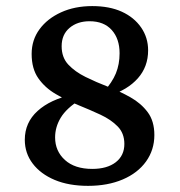

<svg xmlns="http://www.w3.org/2000/svg" viewBox="-20 -602 591 631"><path d="M269.5 8.8Q206.1 8.8 159.7 -10.7Q113.3 -30.3 87.4 -64.5Q61.5 -98.6 61.5 -142.6Q61.5 -199.2 103.5 -237.3Q145.5 -275.4 218.8 -291L243.2 -274.4Q198.2 -246.1 179.7 -215.3Q161.1 -184.6 161.1 -150.4Q161.1 -105.5 193.4 -76.2Q225.6 -46.9 283.2 -46.9Q332 -46.9 360.4 -68.8Q388.7 -90.8 388.7 -128.9Q388.7 -164.1 366.7 -186.5Q344.7 -209 310.1 -225.1Q275.4 -241.2 236.8 -256.8Q198.2 -272.5 163.1 -293Q127.9 -313.5 106 -344.7Q84 -376 84 -424.8Q84 -470.7 109.9 -505.9Q135.7 -541 180.7 -561.5Q225.6 -582 283.2 -582Q339.8 -582 380.4 -563.5Q420.9 -544.9 443.8 -511.7Q466.8 -478.5 466.8 -436.5Q466.8 -382.8 433.1 -344.7Q399.4 -306.6 337.9 -287.1L320.3 -299.8Q348.6 -331.1 360.8 -360.8Q373 -390.6 373 -426.8Q373 -474.6 347.2 -503.4Q321.3 -532.2 274.4 -532.2Q234.4 -532.2 208.5 -510.3Q182.6 -488.3 182.6 -450.2Q182.6 -413.1 204.6 -389.6Q226.6 -366.2 261.2 -349.1Q295.9 -332 335 -316.9Q374 -301.8 408.7 -282.2Q443.4 -262.7 465.3 -233.4Q487.3 -204.1 487.3 -158.2Q487.3 -109.4 460 -71.3Q432.6 -33.2 383.3 -12.2Q334 8.8 269.5 8.8Z"/></svg>

Font: Crimson Pro Medium
Style: Regular
Weight: 500
Designer: Jacques Le Bailly
Foundry: Baron von Fonthausen
Version: Version 1.003